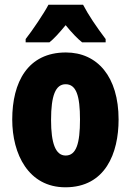

<svg xmlns="http://www.w3.org/2000/svg" viewBox="-20 -786 558 816"><path d="M333 -766H186C168 -731 116 -654 89 -620V-606H190C208 -620 231 -645 259 -679C286 -646 309 -622 329 -606H429V-620C389 -673 356 -722 333 -766ZM484 -278C484 -460 394 -563 260 -563C98 -563 32 -437 32 -278C32 -131 101 10 258 10C428 10 484 -135 484 -278ZM197 -276C197 -380 216 -428 259 -428C304 -428 320 -379 320 -278C320 -176 304 -125 259 -125C216 -125 197 -177 197 -276Z"/></svg>

Font: Noto Sans Bengali ExtraCondensed Black
Style: Regular
Weight: 900
Width: 2
Designer: Joana Ranito - Universal Thirst; Jelle Bosma - Monotype Design Team
Foundry: Universal Thirst ehf.
Version: Version 3.000